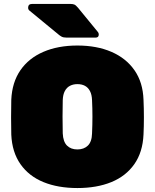

<svg xmlns="http://www.w3.org/2000/svg" viewBox="-20 -940 782 970"><path d="M371 10Q273 10 199.5 -20Q126 -50 83.5 -110.5Q41 -171 37 -260Q36 -301 36 -347Q36 -393 37 -436Q41 -524 83 -585Q125 -646 199 -678Q273 -710 371 -710Q469 -710 543 -678Q617 -646 659.5 -585Q702 -524 705 -436Q707 -393 707 -347Q707 -301 705 -260Q701 -171 658.5 -110.5Q616 -50 542.5 -20Q469 10 371 10ZM371 -185Q404 -185 424 -204.5Q444 -224 445 -266Q447 -309 447 -351Q447 -393 445 -434Q444 -462 434.5 -480Q425 -498 409 -506.5Q393 -515 371 -515Q350 -515 333.5 -506.5Q317 -498 307.5 -480Q298 -462 297 -434Q296 -393 296 -351Q296 -309 297 -266Q299 -224 318.5 -204.5Q338 -185 371 -185ZM316 -750Q300 -750 291 -755Q282 -760 274 -767L127 -888Q122 -893 122 -900Q122 -920 141 -920H337Q348 -920 355.5 -917Q363 -914 374 -901L474 -779Q479 -774 479 -766Q479 -750 463 -750Z"/></svg>

Font: Rubik Black
Style: Regular
Weight: 900
Designer: Hubert and Fischer
Foundry: Hubert and Fischer
Version: Version 2.300;gftools[0.9.30]